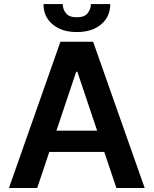

<svg xmlns="http://www.w3.org/2000/svg" viewBox="-20 -935 764 955"><path d="M280.5 -727.3H443.2L699.6 0H558.9L498.6 -179.3H225.1L165.1 0H24.5ZM196.4 -914.8H291.9Q291.9 -889.2 307.9 -869.3Q323.9 -849.1 361.9 -849.1Q400.2 -849.1 415.8 -869Q431.8 -889.2 432.2 -914.8H528.4Q528.4 -852.6 483.7 -814.3Q438.6 -775.6 361.9 -775.6Q323.2 -775.6 293.5 -785.3Q263.8 -795.1 241.1 -814.3Q196 -852.6 196.4 -914.8ZM463.1 -285.2 364.7 -578.1H359L260.7 -285.2Z"/></svg>

Font: Inter P Semi Bold
Style: Regular
Weight: 600
Designer: Rasmus Andersson
Foundry: rsms
Version: Version 3.018;git-588b23468